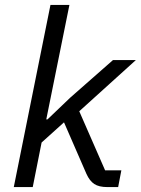

<svg xmlns="http://www.w3.org/2000/svg" viewBox="-20 -760 572 780"><path d="M36 0 185 -740H262L188 -374L168 -275H173L265 -363L439 -516H532L302 -308L407 -68H473L460 0H416Q382 0 363 -12.5Q344 -25 331 -54L240 -263L149 -181L113 0Z"/></svg>

Font: IBM Plex Sans Var
Style: Italic
Weight: 400
Italic angle: -11.31°
Designer: Mike Abbink, Paul van der Laan, Pieter van Rosmalen
Foundry: Bold Monday
Version: Version 1.001